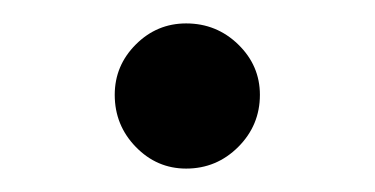

<svg xmlns="http://www.w3.org/2000/svg" viewBox="-20 -131 320 164"><path d="M139 -111Q114 -111 96 -93Q78 -75 78 -50Q78 -24 96 -5.5Q114 13 139 13Q165 13 183.5 -5.5Q202 -24 202 -50Q202 -75 183.5 -93Q165 -111 139 -111Z"/></svg>

Font: Nebula Sans Book
Style: Regular
Weight: 400
Designer: Paul D. Hunt for Adobe (as Source Sans)
Foundry: Nebula Entertainment & Broadcasting LLC
Version: Version 1.010